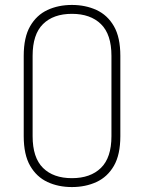

<svg xmlns="http://www.w3.org/2000/svg" viewBox="-20 -751 583 777"><path d="M271 6Q216 6 172 -14.5Q128 -35 102 -80Q76 -125 76 -200V-525Q76 -600 102 -645Q128 -690 172 -710.5Q216 -731 271 -731Q326 -731 370.5 -710.5Q415 -690 441 -645Q467 -600 467 -525V-200Q467 -125 441 -80Q415 -35 370.5 -14.5Q326 6 271 6ZM271 -30Q346 -30 388.5 -71.5Q431 -113 431 -200V-525Q431 -612 388.5 -653.5Q346 -695 271 -695Q196 -695 154 -653.5Q112 -612 112 -525V-200Q112 -113 154 -71.5Q196 -30 271 -30Z"/></svg>

Font: Dosis ExtraLight ExtraLight
Style: Regular
Weight: 250
Version: Version 3.001; ttfautohint (v1.8.2)